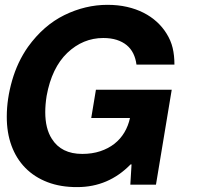

<svg xmlns="http://www.w3.org/2000/svg" viewBox="-20 -757 807 787"><path d="M296.9 9.9Q228.7 10.3 174.9 -10.3Q121.1 -30.9 83.8 -68.9Q46.5 -106.9 27 -160.3Q7.5 -213.8 7.8 -279.1Q7.8 -351.2 29.8 -427.6Q51.5 -503.2 94.8 -565Q158.4 -653.1 243.6 -695Q329.9 -737.2 420.5 -737.2Q463.8 -737.2 500.9 -728.7Q538 -720.2 568.4 -704.7Q598.7 -689.3 622.3 -667.8Q646 -646.3 662.3 -620Q680.4 -591.3 687.7 -560.5Q695 -529.8 695 -492.2H539.4Q536.2 -517.4 526.3 -537.6Q516.3 -557.9 499.3 -571.9Q482.2 -585.9 458.3 -593.6Q434.3 -601.2 403.4 -601.2Q320 -601.2 255.7 -540.1Q192.1 -479 171.2 -364.3Q168.3 -346.2 166.9 -329.5Q165.5 -312.9 165.5 -297.6Q165.5 -229.8 192.5 -187.9Q231.2 -126.1 317.1 -126.1Q357.6 -126.1 390.8 -137.1Q424 -148.1 448.9 -167.6Q473.7 -187.1 489.9 -214.3Q506 -241.5 512.8 -273.4H354L373.2 -389.2H683.9L619.3 0H514.2L519.2 -83.1H515.3Q424.4 9.9 296.9 9.9Z"/></svg>

Font: Linik Sans
Style: Bold Italic
Weight: 700
Italic angle: 9°
Designer: Fonts by Rasmus Andersson / Changes by Cristiano Sobral with parts from Marc Monis
Foundry: rsms
Version: Version 3.020; ttfautohint (v1.6)